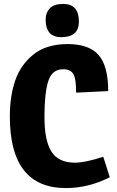

<svg xmlns="http://www.w3.org/2000/svg" viewBox="-20 -944 596 976"><path d="M530 -481 367 -473Q367 -546 352 -569Q337 -592 301 -592Q245 -592 225.5 -532Q206 -472 206 -350Q206 -228 242 -172.5Q278 -117 361 -117Q412 -117 505 -147L538 -43Q430 12 315 12Q30 12 30 -352Q30 -455 57.5 -535Q85 -615 150.5 -667.5Q216 -720 324 -720Q432 -720 481 -664.5Q530 -609 530 -481ZM302 -924Q381 -924 381 -834Q381 -755 291 -755Q212 -755 212 -845Q212 -879 233 -901.5Q254 -924 302 -924Z"/></svg>

Font: Magra
Style: Bold
Weight: 600
Designer: Viviana Monsalve
Foundry: Viviana Monsalve
Version: Version 1.001